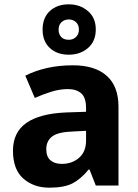

<svg xmlns="http://www.w3.org/2000/svg" viewBox="-20 -858 639 888"><path d="M317 -556Q419 -556 473.5 -507.5Q528 -459 528 -364V0H423L394 -74H390Q354 -30 315.5 -10Q277 10 208 10Q136 10 88 -32Q40 -74 40 -161Q40 -246 102 -289.5Q164 -333 287 -338L378 -341V-358Q378 -407 355.5 -426.5Q333 -446 294 -446Q257 -446 218 -434Q179 -422 141 -405L97 -508Q140 -530 195.5 -543Q251 -556 317 -556ZM321 -250Q249 -248 221.5 -227Q194 -206 194 -168Q194 -133 213.5 -116.5Q233 -100 266 -100Q313 -100 345.5 -128Q378 -156 378 -208V-253ZM298 -605Q244 -605 210.5 -636Q177 -667 177 -721Q177 -776 210.5 -807Q244 -838 298 -838Q350 -838 386.5 -807Q423 -776 423 -722Q423 -667 387 -636Q351 -605 298 -605ZM298 -674Q318 -674 331.5 -687Q345 -700 345 -721Q345 -743 331.5 -755.5Q318 -768 298 -768Q278 -768 264.5 -755.5Q251 -743 251 -721Q251 -700 263 -687Q275 -674 298 -674Z"/></svg>

Font: Noto Sans Thai Looped
Style: Bold
Weight: 700
Designer: Sasikarn Vongin, Ben Mitchell
Foundry: The Fontpad Ltd
Version: Version 1.001; ttfautohint (v1.8.4.7-5d5b)